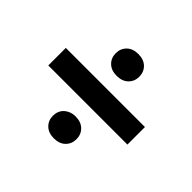

<svg xmlns="http://www.w3.org/2000/svg" viewBox="-129 -763 858 858"><g transform="rotate(45 300.0 -334.0)"><path d="M552.7 -279.8H52.7V-390.6H552.7ZM227.1 -531.7Q227.1 -561.5 247.1 -581.1Q267.1 -600.6 301.3 -600.6Q335.9 -600.6 356 -581.1Q376 -561.5 376 -531.7Q376 -502 356 -482.4Q335.9 -462.9 301.3 -462.9Q267.1 -462.9 247.1 -482.4Q227.1 -502 227.1 -531.7ZM226.1 -135.7Q226.1 -150.4 231.2 -163.1Q236.3 -175.8 246.1 -185.1Q255.9 -194.3 269.5 -199.7Q283.2 -205.1 300.3 -205.1Q335 -205.1 355 -185.3Q375 -165.5 375 -135.7Q375 -106 355 -86.4Q335 -66.9 300.3 -66.9Q266.1 -66.9 246.1 -86.4Q226.1 -106 226.1 -135.7Z"/></g></svg>

Font: TypoPRO Roboto Mono
Style: Bold
Weight: 700
Designer: Google
Version: Version 2.000986; 2015; ttfautohint (v1.3)